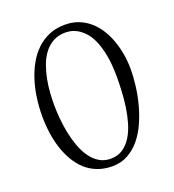

<svg xmlns="http://www.w3.org/2000/svg" viewBox="-130 -794 824 909"><g transform="rotate(-20 282.5 -339.5)"><path d="M288.1 -657.2Q252 -657.2 225.3 -642.3Q198.7 -627.4 180.2 -602.8Q161.6 -578.1 150.1 -546.4Q138.7 -514.6 132.1 -481.2Q125.5 -447.8 123.3 -415Q121.1 -382.3 121.1 -356Q121.1 -324.2 124.3 -286.9Q127.4 -249.5 134.8 -212.4Q142.1 -175.3 154.5 -140.9Q167 -106.4 185.3 -80.1Q203.6 -53.7 228.8 -37.8Q253.9 -22 287.1 -22Q322.8 -22 348.1 -39.3Q373.5 -56.6 391.4 -85.2Q409.2 -113.8 419.9 -150.6Q430.7 -187.5 436.3 -226.6Q441.9 -265.6 443.8 -304.2Q445.8 -342.8 445.8 -375Q445.8 -441.9 436.3 -489Q426.8 -536.1 412.1 -567.4Q397.5 -598.6 379.2 -616.7Q360.8 -634.8 343.5 -643.8Q326.2 -652.8 311.3 -655Q296.4 -657.2 288.1 -657.2ZM49.8 -323.2Q49.8 -366.7 55.7 -410.6Q61.5 -454.6 74.2 -495.8Q86.9 -537.1 106.7 -573Q126.5 -608.9 154.1 -635.5Q181.6 -662.1 217.5 -677.5Q253.4 -692.9 298.8 -692.9Q335.9 -692.9 366.9 -680.7Q397.9 -668.5 422.6 -647Q447.3 -625.5 465.6 -596.2Q483.9 -566.9 495.8 -533.2Q507.8 -499.5 513.9 -462.6Q520 -425.8 520 -389.2Q520 -351.6 514.6 -306.9Q509.3 -262.2 497.6 -217.3Q485.8 -172.4 467.3 -130.6Q448.7 -88.9 422.4 -56.6Q396 -24.4 361.1 -5.1Q326.2 14.2 282.2 14.2Q240.7 14.2 207 1Q173.3 -12.2 147.7 -35.6Q122.1 -59.1 103.5 -91.1Q85 -123 73 -160.4Q61 -197.8 55.4 -239.3Q49.8 -280.8 49.8 -323.2Z"/></g></svg>

Font: Simonetta
Style: Regular
Weight: 400
Version: Version 1.004